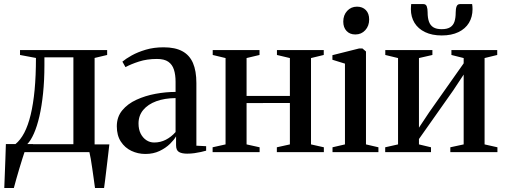

<svg xmlns="http://www.w3.org/2000/svg" viewBox="-20 -764 2535 964"><path d="M45 0V-36L57 -40Q82.5 -60.5 101.8 -97.2Q121 -134 134 -187.8Q147 -241.5 153.8 -312.8Q160.5 -384 160.5 -473L80.5 -488V-512.5H518V-488L455 -473V0ZM116.5 -40H348.5V-476H203V-436.5Q203 -360 196.2 -295.2Q189.5 -230.5 177.8 -179.8Q166 -129 150.2 -93.5Q134.5 -58 116.5 -40ZM1.5 180Q3 145.5 4.2 109Q5.5 72.5 7 34.8Q8.5 -3 9.5 -40.5H146L104 -3Q99.5 9.5 92.5 32.2Q85.5 55 77.2 82Q69 109 61.8 134.8Q54.5 160.5 49.5 180ZM457 180Q454 158.5 450.5 132.8Q447 107 443.2 81.5Q439.5 56 435.8 34Q432 12 428.5 -2L400 -39H529Q527 -19.5 524.2 2.8Q521.5 25 518.8 48.5Q516 72 513.2 95.2Q510.5 118.5 507.8 140Q505 161.5 502.5 180Z M710 9Q672.5 9 639.8 -6.5Q607 -22 586.8 -53Q566.5 -84 566.5 -130Q566.5 -177 593.8 -210Q621 -243 665.2 -263.2Q709.5 -283.5 761 -293Q812.5 -302.5 861.5 -302.5V-353.5Q861.5 -389 853.2 -414.5Q845 -440 825 -454Q805 -468 768 -468Q718 -468 677.8 -455Q637.5 -442 610 -427L594.5 -454.5Q611.5 -469 641.5 -485.8Q671.5 -502.5 712 -514.5Q752.5 -526.5 801.5 -526.5Q859 -526.5 895.2 -507Q931.5 -487.5 948.8 -447.8Q966 -408 966 -347V-32.5L1015 -30V-7.5Q1004.5 -4.5 989.2 -1Q974 2.5 956.2 5Q938.5 7.5 919.5 7.5Q893 7.5 878.5 -1Q864 -9.5 864 -35V-79.5Q855 -63 833.8 -42Q812.5 -21 781.2 -6Q750 9 710 9ZM754 -48.5Q785.5 -48.5 812.8 -62.5Q840 -76.5 861.5 -101V-271.5Q806.5 -271 764.8 -255.8Q723 -240.5 699.2 -212Q675.5 -183.5 675.5 -144Q675.5 -114.5 686.2 -93.2Q697 -72 714.8 -60.2Q732.5 -48.5 754 -48.5Z M1047.5 0V-24.5L1112.5 -39V-472.5L1048 -488V-512.5H1283V-488L1218 -472.5V-282.5H1435.5V-472.5L1370.5 -488V-512.5H1605.5V-488L1541.5 -472.5V-39L1606 -24.5V0H1370V-24.5L1435.5 -39V-247L1218 -246.5V-39L1283.5 -24.5V0Z M1649.5 0V-24.5L1712 -39V-444.5L1649 -464V-487L1782.5 -520.5H1800L1817.5 -505.5V-39L1880 -24.5V0ZM1763.5 -591Q1736.5 -591 1720 -608.5Q1703.5 -626 1703.5 -655.5Q1703.5 -688 1723 -709.2Q1742.5 -730.5 1772 -730.5H1773Q1800 -730.5 1816.8 -713.5Q1833.5 -696.5 1833.5 -666Q1833.5 -634 1814 -612.5Q1794.5 -591 1764.5 -591Z M1914 0V-24.5L1978.5 -39V-472.5L1914.5 -488V-512.5H2151V-488L2083.5 -472.5V-123L2135 -200.5L2308 -446V-472.5L2246.5 -488V-512.5H2476.5V-488L2413 -472.5V-39L2477.5 -24.5V0H2241V-24.5L2308 -39V-389.5L2255.5 -310L2083.5 -66V-39L2144 -24.5V0ZM2105.5 -743.5Q2118.5 -743.5 2122.8 -731.8Q2127 -720 2127 -702Q2127 -674 2133.8 -655.2Q2140.5 -636.5 2155.8 -627Q2171 -617.5 2198 -617.5Q2224.5 -617.5 2240 -627Q2255.5 -636.5 2261.8 -655.2Q2268 -674 2268 -702Q2268 -720 2272.5 -731.8Q2277 -743.5 2290 -743.5H2350.5Q2351.5 -737.5 2352 -731Q2352.5 -724.5 2352.5 -718Q2352.5 -679 2334.5 -649.2Q2316.5 -619.5 2281.8 -602.8Q2247 -586 2198 -586Q2149 -586 2114.2 -602.8Q2079.5 -619.5 2061.2 -649.2Q2043 -679 2043 -718Q2043 -724.5 2043.5 -730.8Q2044 -737 2044.5 -743.5Z"/></svg>

Font: Merriweather 120pt Medium
Style: Regular
Weight: 500
Version: Version 2.100